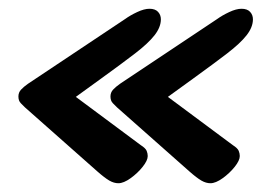

<svg xmlns="http://www.w3.org/2000/svg" viewBox="-20 -460 601 438"><path d="M321 -440Q309 -440 293 -432.5Q277 -425 266 -417L44 -269Q34 -262 28 -255.5Q22 -249 22 -240Q22 -230 27.5 -224.5Q33 -219 37 -215L202 -69Q219 -54 229.5 -48Q240 -42 250 -42Q262 -42 278 -53.5Q294 -65 305.5 -79.5Q317 -94 317 -104Q317 -110 314.5 -116Q312 -122 301 -129L153 -239L211 -281Q258 -315 288 -338Q318 -361 332.5 -379.5Q347 -398 347 -416Q347 -426 340.5 -433Q334 -440 321 -440ZM531 -440Q519 -440 503 -432.5Q487 -425 476 -417L254 -269Q244 -262 238 -255.5Q232 -249 232 -240Q232 -230 237.5 -224.5Q243 -219 247 -215L412 -69Q429 -54 439.5 -48Q450 -42 460 -42Q472 -42 488 -53.5Q504 -65 515.5 -79.5Q527 -94 527 -104Q527 -110 524.5 -116Q522 -122 511 -129L363 -239L421 -281Q468 -315 498 -338Q528 -361 542.5 -379.5Q557 -398 557 -416Q557 -426 550.5 -433Q544 -440 531 -440Z"/></svg>

Font: Alkatra
Style: Bold
Weight: 700
Designer: Suman Bhandary
Version: Version 1.100;gftools[0.9.22]